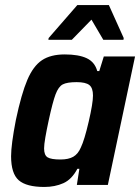

<svg xmlns="http://www.w3.org/2000/svg" viewBox="-20 -734 556 762"><path d="M24 -114Q24 -160 43 -258Q65 -362 88.5 -417Q112 -472 146.5 -495Q181 -518 237 -518Q292 -518 324 -503Q356 -488 366 -452H374L392 -510H516L408 0H285L295 -64H287Q265 -22 231.5 -7Q198 8 156 8Q85 8 54.5 -18.5Q24 -45 24 -114ZM301 -149Q315 -178 332 -251Q349 -324 349 -355Q349 -385 334.5 -396.5Q320 -408 284 -408Q246 -408 229 -399Q212 -390 200.5 -359.5Q189 -329 173 -255Q165 -218 160 -189Q155 -160 155 -145Q155 -118 169 -109.5Q183 -101 220 -101Q252 -101 271 -112Q290 -123 301 -149ZM172 -576 173 -583 287 -714H412L471 -583L470 -576H390L343 -656L265 -576Z"/></svg>

Font: Saira Semi Condensed SemiBold
Style: Italic
Weight: 600
Width: 4
Italic angle: -12°
Designer: Hector Gatti with collaboration of the Omnibus-Type team
Foundry: Omnibus-Type
Version: Version 1.001; ttfautohint (v1.8)